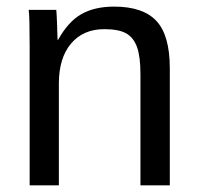

<svg xmlns="http://www.w3.org/2000/svg" viewBox="-20 -558 596 578"><path d="M402.8 0H491.2V-352.1C491.2 -418.5 477.8 -466.1 450.9 -494.9C424.1 -523.7 381.7 -538.1 323.7 -538.1C284.3 -538.1 251.4 -530.5 224.9 -515.4C198.3 -500.2 175 -474.4 154.8 -438H153.3C152.7 -463.7 152.1 -481.2 151.6 -490.5C151.1 -499.8 150.7 -508 150.4 -515.1C150.1 -522.3 149.7 -526.7 149.4 -528.3H66.4C68.4 -514.6 69.3 -477.1 69.3 -415.5V0H157.2V-306.2C157.2 -357.6 169.4 -397.8 193.8 -426.8C218.3 -455.7 251.6 -470.2 293.9 -470.2C322.9 -470.2 344.9 -466 359.9 -457.5C374.8 -449.1 385.7 -435.2 392.6 -416C399.4 -396.8 402.8 -369.8 402.8 -335Z"/></svg>

Font: Arimo
Style: Regular
Weight: 400
Designer: Steve Matteson
Foundry: Monotype Imaging Inc.
Version: Version 1.32